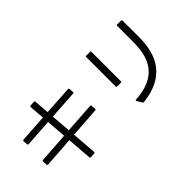

<svg xmlns="http://www.w3.org/2000/svg" viewBox="-40 -1416 2080 2080"><g transform="rotate(-45 1000.0 -376.5)"><path d="M102 -534C103 -526 107 -523 115 -523L433 -544L451 -316L103 -292C95 -291 91 -287 92 -279L95 -229C96 -221 100 -217 108 -218L457 -242L479 43C479 51 484 54 491 54L546 50C554 49 558 45 557 37L535 -248L884 -272C892 -272 896 -277 895 -285L891 -335C891 -343 886 -347 878 -346L529 -322L511 -549L843 -570C850 -571 854 -575 854 -583L850 -633C849 -641 845 -644 837 -644L506 -623L492 -796C492 -804 487 -808 479 -807L425 -804C418 -803 414 -799 414 -791L428 -618L110 -597C102 -597 98 -593 99 -585Z M1306 30C1309 36 1314 39 1321 38C1658 -1 1778 -200 1781 -491C1782 -563 1781 -662 1780 -750C1780 -758 1776 -762 1768 -762H1711C1703 -762 1699 -758 1699 -750C1700 -660 1700 -567 1699 -490C1696 -234 1596 -62 1280 -42C1270 -42 1267 -36 1271 -28ZM1223 -299C1223 -291 1228 -287 1235 -287H1291C1299 -287 1303 -291 1303 -299V-748C1303 -756 1299 -760 1291 -760H1235C1228 -760 1223 -756 1223 -748Z"/></g></svg>

Font: LINE Seed JP_OTF Regular
Style: Regular
Weight: 400
Designer: LY Corporation & Fontrix & Fontworks
Version: Version 1.002